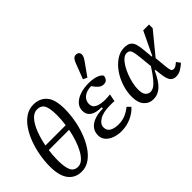

<svg xmlns="http://www.w3.org/2000/svg" viewBox="-74 -1277 1780 1780"><g transform="rotate(-45 816.0 -387.0)"><path d="M227 16Q146 16 98.5 -44Q51 -104 51 -228Q51 -295 63.5 -367Q76 -439 100.5 -505.5Q125 -572 161 -625.5Q197 -679 244 -710.5Q291 -742 349 -742Q430 -742 478.5 -687.5Q527 -633 527 -508Q527 -441 514.5 -368Q502 -295 477 -227Q452 -159 415.5 -104Q379 -49 332 -16.5Q285 16 227 16ZM341 -686Q298 -686 262 -645Q226 -604 200.5 -537.5Q175 -471 160 -394H426Q435 -457 435 -516Q435 -611 413.5 -648.5Q392 -686 341 -686ZM235 -40Q268 -40 296 -65Q324 -90 347.5 -132.5Q371 -175 389 -229.5Q407 -284 418 -342H152Q143 -279 143 -220Q143 -126 163.5 -83Q184 -40 235 -40Z M753 12Q703 12 661.5 -3.5Q620 -19 595.5 -47.5Q571 -76 571 -116Q571 -164 598 -196Q625 -228 672 -244Q719 -260 779 -260V-276Q706 -276 667.5 -302Q629 -328 629 -380Q629 -424 659 -455.5Q689 -487 739 -503.5Q789 -520 849 -520Q909 -520 949 -505.5Q989 -491 1001 -468Q998 -444 985 -428Q972 -412 945 -412Q921 -412 904.5 -423Q888 -434 873 -452L848 -484Q785 -482 751 -453Q717 -424 717 -380Q717 -338 754.5 -320Q792 -302 852 -302Q876 -302 891.5 -303.5Q907 -305 918 -306L903 -232Q893 -234 879 -234Q865 -234 847 -234Q757 -234 708 -204Q659 -174 659 -132Q659 -90 692.5 -71Q726 -52 777 -52Q828 -52 868.5 -69Q909 -86 945 -116L977 -84Q941 -42 881.5 -15Q822 12 753 12ZM840 -582Q855 -621 870 -660Q885 -699 900 -738Q909 -762 922 -776Q935 -790 954 -790Q974 -790 985 -779.5Q996 -769 996 -752Q996 -736 987.5 -719.5Q979 -703 964 -682Q943 -653 922 -623Q901 -593 880 -564Z M1134 -155Q1134 -101 1153.5 -78.5Q1173 -56 1200 -56Q1224 -56 1247.5 -71Q1271 -86 1301 -122.5Q1331 -159 1372 -223L1359 -352Q1353 -415 1342 -441.5Q1331 -468 1298 -468Q1273 -468 1249 -446.5Q1225 -425 1204 -390Q1183 -355 1167.5 -313.5Q1152 -272 1143 -230.5Q1134 -189 1134 -155ZM1174 12Q1117 12 1081 -28.5Q1045 -69 1045 -147Q1045 -213 1066.5 -279Q1088 -345 1126 -399.5Q1164 -454 1213.5 -487Q1263 -520 1318 -520Q1360 -520 1383 -505Q1406 -490 1416.5 -458Q1427 -426 1431 -376L1440 -280H1447L1556 -508H1632V-460L1455 -244L1467 -120Q1470 -90 1476 -72Q1482 -54 1503 -54Q1521 -54 1534.5 -64Q1548 -74 1563 -86L1591 -48Q1561 -21 1532 -4.5Q1503 12 1467 12Q1434 12 1412.5 -12.5Q1391 -37 1383 -112L1377 -168H1367Q1324 -72 1277.5 -30Q1231 12 1174 12Z"/></g></svg>

Font: Source Serif 4 Caption
Style: Italic
Weight: 400
Italic angle: -12°
Designer: Frank Grießhammer
Foundry: Adobe Systems Incorporated
Version: Version 4.004;hotconv 1.0.117;makeotfexe 2.5.65602